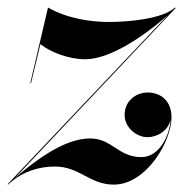

<svg xmlns="http://www.w3.org/2000/svg" viewBox="-70 -490 516 520"><path d="M-39.5 2.5 -39 2C-7.5 -25 35 -39 79 -39C145 -39 173.5 10 238 10C326.5 10 394.5 -107.5 394.5 -172.5C394.5 -217.5 364.5 -239.5 330 -239.5C299 -239.5 267.5 -217.5 267.5 -178.5C267.5 -144.5 300 -118.5 329 -118.5C357 -118.5 385 -136 392 -165.5C389.5 -123 361.5 -64.5 313 -64.5C250.5 -64.5 233 -115 174.5 -115C123 -115 59 -84.5 -30 -7.5L406 -468.5L404 -469.5C368.5 -437.5 272.5 -430.5 224.5 -430.5C178.5 -430.5 113.5 -439 60 -469.5L12 -265H14L39.5 -370.5C65.5 -349 116.5 -329.5 160.5 -329.5C226 -329.5 314.5 -387.5 384 -448.5L-49.5 9L-47 7L-49 9L-48 10C-45.5 7.5 -43 5 -40.5 3Z"/></svg>

Font: Bodoni* 96pt Medium
Style: Italic
Weight: 500
Italic angle: -13°
Version: Version 2.3